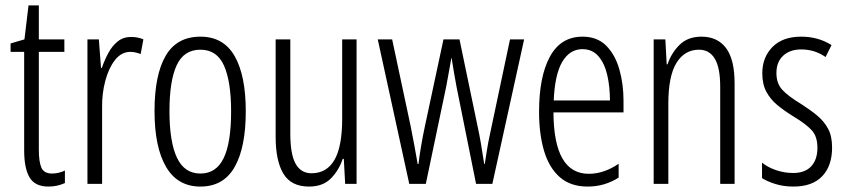

<svg xmlns="http://www.w3.org/2000/svg" viewBox="-20 -677 3117 707"><path d="M172 -38Q184 -38 196.5 -41Q209 -44 219 -49V-3Q206 3 191 6.5Q176 10 158 10Q109 10 89 -23.5Q69 -57 69 -123V-486H19V-517L70 -532L85 -657H123V-532H217V-486H123V-126Q123 -81 132.5 -59.5Q142 -38 172 -38Z M463 -541Q473 -541 485 -539Q497 -537 508 -532L498 -478Q491 -481 480.5 -483.5Q470 -486 460 -486Q427 -486 403.5 -456Q380 -426 367.5 -378.5Q355 -331 356 -279V0H302V-532H344L352 -427H355Q365 -456 379 -482Q393 -508 413.5 -524.5Q434 -541 463 -541Z M885 -267Q885 -134 844 -62Q803 10 718 10Q634 10 591.5 -62.5Q549 -135 549 -268Q549 -401 590 -471.5Q631 -542 718 -542Q803 -542 844 -470.5Q885 -399 885 -267ZM604 -268Q604 -155 631.5 -96.5Q659 -38 718 -38Q776 -38 803.5 -94.5Q831 -151 831 -267Q831 -376 805 -435Q779 -494 718 -494Q657 -494 630.5 -436.5Q604 -379 604 -268Z M1293 -532V0H1251L1246 -92H1242Q1228 -50 1198.5 -20Q1169 10 1118 10Q1052 10 1023.5 -37.5Q995 -85 995 -173V-532H1049V-185Q1049 -109 1068.5 -74Q1088 -39 1127 -39Q1183 -39 1211.5 -88Q1240 -137 1240 -240V-532Z M1661 -358Q1656 -384 1651.5 -411Q1647 -438 1643 -463H1642Q1637 -437 1632.5 -410Q1628 -383 1623 -358L1548 0H1487L1371 -532H1424L1492 -213Q1499 -178 1505.5 -143Q1512 -108 1518 -73H1521Q1524 -100 1530.5 -138.5Q1537 -177 1545 -214L1613 -532H1672L1739 -210Q1745 -183 1751 -148Q1757 -113 1763 -73H1765Q1770 -104 1773.5 -127Q1777 -150 1784 -182L1858 -532H1910L1793 0H1733Z M2125 -542Q2179 -542 2212 -509Q2245 -476 2260.5 -422Q2276 -368 2276 -305V-263H2018Q2019 -37 2148 -37Q2204 -37 2258 -74V-23Q2233 -7 2204.5 1.5Q2176 10 2144 10Q2081 10 2041.5 -24.5Q2002 -59 1983.5 -121Q1965 -183 1965 -265Q1965 -395 2005 -468.5Q2045 -542 2125 -542ZM2125 -496Q2078 -496 2050.5 -449.5Q2023 -403 2019 -307H2226Q2226 -358 2216 -401Q2206 -444 2183.5 -470Q2161 -496 2125 -496Z M2563 -542Q2622 -542 2653.5 -500Q2685 -458 2685 -370V0H2632V-357Q2632 -428 2612 -461Q2592 -494 2554 -494Q2501 -494 2471 -445.5Q2441 -397 2441 -295V0H2387V-532H2430L2435 -440H2438Q2452 -482 2482.5 -512Q2513 -542 2563 -542Z M3044 -134Q3044 -66 3007.5 -28Q2971 10 2902 10Q2865 10 2835 0.5Q2805 -9 2786 -21V-78Q2807 -61 2837.5 -50.5Q2868 -40 2901 -40Q2944 -40 2967 -64.5Q2990 -89 2990 -133Q2990 -175 2968.5 -198Q2947 -221 2902 -248Q2868 -269 2842.5 -290Q2817 -311 2802 -339Q2787 -367 2787 -407Q2787 -466 2824.5 -504Q2862 -542 2930 -542Q2993 -542 3042 -511L3020 -467Q2980 -495 2930 -495Q2889 -495 2864 -472Q2839 -449 2839 -408Q2839 -370 2860.5 -346.5Q2882 -323 2930 -294Q2963 -273 2988.5 -252Q3014 -231 3029 -203.5Q3044 -176 3044 -134Z"/></svg>

Font: Noto Sans Tamil ExtraCondensed Light
Style: Regular
Weight: 300
Width: 2
Designer: Jelle Bosma - Monotype Design Team
Foundry: Monotype Imaging Inc.
Version: Version 2.004; ttfautohint (v1.8.4.7-5d5b)